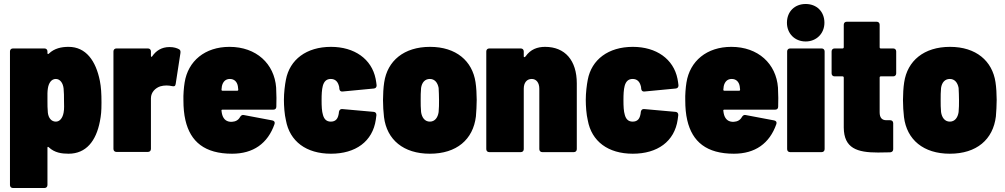

<svg xmlns="http://www.w3.org/2000/svg" viewBox="-20 -763 5039 963"><path d="M481 -357C461 -458 411 -528 324 -528C289 -528 253 -521 225 -494C221 -490 218 -492 218 -497V-505C218 -514 212 -520 203 -520H45C36 -520 30 -514 30 -505V165C30 174 36 180 45 180H203C212 180 218 174 218 165V-22C218 -27 221 -28 225 -24C254 3 289 8 324 8C412 8 462 -56 481 -154C487 -185 489 -205 489 -249C489 -294 487 -326 481 -357ZM299 -198C294 -171 280 -153 260 -153C238 -153 223 -171 220 -198C218 -218 218 -238 218 -259V-295C218 -303 219 -311 220 -319C224 -347 238 -367 260 -367C281 -367 296 -347 299 -319C301 -299 301 -279 301 -259C301 -238 303 -218 299 -198Z M830 -527C790 -527 762 -508 743 -480C740 -476 737 -478 737 -483V-505C737 -514 731 -520 722 -520H564C555 -520 549 -514 549 -505V-16C549 -7 555 -1 564 -1H722C731 -1 737 -7 737 -16V-270C737 -301 760 -322 784 -330C804 -336 827 -335 843 -331C853 -329 859 -330 861 -341L885 -497C886 -506 885 -512 878 -516C867 -522 852 -527 830 -527Z M1365 -324C1356 -443 1266 -528 1131 -528C1008 -528 923 -457 906 -349C902 -325 899 -286 900 -260C900 -223 903 -190 910 -160C935 -52 1007 8 1144 8C1250 8 1323 -43 1357 -141C1360 -150 1356 -157 1346 -159L1203 -186C1195 -188 1189 -184 1184 -176C1176 -161 1162 -153 1143 -152C1117 -151 1102 -164 1095 -186C1093 -192 1092 -199 1091 -207C1090 -211 1092 -213 1096 -213H1351C1360 -213 1366 -218 1366 -228C1367 -251 1367 -290 1365 -324ZM1133 -367C1155 -367 1169 -353 1173 -331L1175 -314C1175 -310 1174 -308 1170 -308H1096C1092 -308 1091 -310 1091 -314L1093 -331C1098 -353 1111 -367 1133 -367Z M1640 8C1763 8 1849 -53 1865 -163L1868 -186C1868 -196 1863 -201 1854 -202L1697 -216C1688 -217 1682 -212 1680 -202C1680 -197 1679 -193 1678 -188C1674 -168 1664 -153 1639 -153C1618 -153 1606 -165 1600 -186C1594 -205 1593 -231 1593 -261C1593 -288 1594 -313 1599 -332C1605 -354 1617 -367 1639 -367C1660 -367 1673 -355 1679 -335C1681 -330 1682 -324 1682 -318C1683 -308 1689 -303 1698 -304L1855 -319C1864 -320 1869 -325 1869 -335C1868 -346 1866 -357 1864 -368C1844 -467 1758 -528 1640 -528C1517 -528 1433 -464 1414 -363C1409 -338 1404 -297 1404 -262C1404 -231 1407 -189 1414 -160C1433 -54 1516 8 1640 8Z M2136 8C2270 8 2353 -63 2367 -179C2369 -202 2371 -237 2371 -262C2371 -289 2369 -326 2365 -351C2349 -457 2268 -528 2137 -528C2006 -528 1923 -458 1907 -350C1903 -325 1901 -288 1901 -261C1901 -235 1903 -200 1906 -176C1920 -62 2004 8 2136 8ZM2136 -153C2111 -153 2096 -173 2092 -201C2090 -221 2090 -241 2090 -261C2090 -282 2090 -302 2092 -322C2096 -349 2111 -367 2136 -367C2160 -367 2175 -349 2180 -322C2181 -302 2182 -282 2182 -261C2182 -241 2182 -221 2180 -201C2176 -173 2161 -153 2136 -153Z M2714 -528C2676 -528 2641 -516 2616 -480C2611 -475 2607 -475 2607 -480V-505C2607 -514 2601 -520 2592 -520H2434C2425 -520 2419 -514 2419 -505V-15C2419 -6 2425 0 2434 0H2592C2601 0 2607 -6 2607 -15V-318C2607 -348 2622 -367 2647 -367C2670 -367 2685 -348 2685 -318V-15C2685 -6 2691 0 2700 0H2858C2867 0 2873 -6 2873 -15V-345C2873 -460 2814 -528 2714 -528Z M3154 8C3277 8 3363 -53 3379 -163L3382 -186C3382 -196 3377 -201 3368 -202L3211 -216C3202 -217 3196 -212 3194 -202C3194 -197 3193 -193 3192 -188C3188 -168 3178 -153 3153 -153C3132 -153 3120 -165 3114 -186C3108 -205 3107 -231 3107 -261C3107 -288 3108 -313 3113 -332C3119 -354 3131 -367 3153 -367C3174 -367 3187 -355 3193 -335C3195 -330 3196 -324 3196 -318C3197 -308 3203 -303 3212 -304L3369 -319C3378 -320 3383 -325 3383 -335C3382 -346 3380 -357 3378 -368C3358 -467 3272 -528 3154 -528C3031 -528 2947 -464 2928 -363C2923 -338 2918 -297 2918 -262C2918 -231 2921 -189 2928 -160C2947 -54 3030 8 3154 8Z M3882 -324C3873 -443 3783 -528 3648 -528C3525 -528 3440 -457 3423 -349C3419 -325 3416 -286 3417 -260C3417 -223 3420 -190 3427 -160C3452 -52 3524 8 3661 8C3767 8 3840 -43 3874 -141C3877 -150 3873 -157 3863 -159L3720 -186C3712 -188 3706 -184 3701 -176C3693 -161 3679 -153 3660 -152C3634 -151 3619 -164 3612 -186C3610 -192 3609 -199 3608 -207C3607 -211 3609 -213 3613 -213H3868C3877 -213 3883 -218 3883 -228C3884 -251 3884 -290 3882 -324ZM3650 -367C3672 -367 3686 -353 3690 -331L3692 -314C3692 -310 3691 -308 3687 -308H3613C3609 -308 3608 -310 3608 -314L3610 -331C3615 -353 3628 -367 3650 -367Z M4021 -555C4075 -555 4115 -595 4115 -649C4115 -705 4076 -743 4021 -743C3966 -743 3927 -705 3927 -649C3927 -595 3966 -555 4021 -555ZM3943 0H4101C4110 0 4116 -6 4116 -15V-505C4116 -514 4110 -520 4101 -520H3943C3934 -520 3928 -514 3928 -505V-15C3928 -6 3934 0 3943 0Z M4475 -395V-505C4475 -514 4469 -520 4460 -520H4398C4394 -520 4392 -522 4392 -526V-639C4392 -648 4386 -654 4377 -654H4227C4218 -654 4212 -648 4212 -639V-526C4212 -522 4209 -520 4206 -520H4166C4157 -520 4151 -514 4151 -505V-395C4151 -386 4157 -380 4166 -380H4206C4210 -380 4212 -377 4212 -374V-123C4213 -19 4279 2 4384 2C4403 2 4424 1 4445 1C4455 0 4460 -6 4460 -15V-145C4460 -154 4454 -160 4445 -160H4426C4403 -160 4392 -173 4392 -200V-374C4392 -378 4394 -380 4398 -380H4460C4469 -380 4475 -386 4475 -395Z M4744 8C4878 8 4961 -63 4975 -179C4977 -202 4979 -237 4979 -262C4979 -289 4977 -326 4973 -351C4957 -457 4876 -528 4745 -528C4614 -528 4531 -458 4515 -350C4511 -325 4509 -288 4509 -261C4509 -235 4511 -200 4514 -176C4528 -62 4612 8 4744 8ZM4744 -153C4719 -153 4704 -173 4700 -201C4698 -221 4698 -241 4698 -261C4698 -282 4698 -302 4700 -322C4704 -349 4719 -367 4744 -367C4768 -367 4783 -349 4788 -322C4789 -302 4790 -282 4790 -261C4790 -241 4790 -221 4788 -201C4784 -173 4769 -153 4744 -153Z"/></svg>

Font: Barlow Semi Condensed Black
Style: Regular
Weight: 900
Width: 4
Designer: Jeremy Tribby
Foundry: Tribby Type
Version: Version 1.408;PS 001.408;hotconv 1.0.88;makeotf.lib2.5.64775